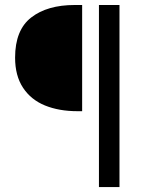

<svg xmlns="http://www.w3.org/2000/svg" viewBox="-20 -676 599 776"><path d="M282.2 -655.8H312V-226.6H293Q218.3 -226.6 161.6 -249.8Q105 -272.9 73 -321.5Q41 -370.1 41 -442.9Q41 -554.7 106 -605.2Q170.9 -655.8 282.2 -655.8ZM462.9 -655.8V80.1H379.9V-655.8Z"/></svg>

Font: Varta
Style: Regular
Weight: 400
Designer: Joana Correia, Viktoriya Grabowska, Eben Sorkin
Foundry: Sorkin Type
Version: Version 1.003; ttfautohint (v1.3) -l 8 -r 24 -G 200 -x 12 -H